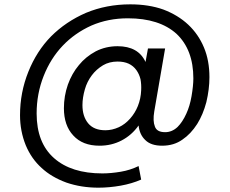

<svg xmlns="http://www.w3.org/2000/svg" viewBox="-20 -661 1053 880"><path d="M723.1 6.8Q671.9 6.8 646 -19Q619.6 -43.9 615.2 -85.9Q584 -41.5 537.1 -17.1Q491.2 6.8 436 6.8Q358.4 6.8 315.9 -40Q272.9 -85.9 272.9 -165Q272.9 -220.7 291 -272.9Q309.6 -324.7 341.8 -362.8Q372.6 -400.9 418.9 -425.8Q464.8 -449.2 519 -449.2Q613.8 -449.2 647 -377L658.2 -439H736.8L687 -149.9Q679.7 -106.4 689.9 -81.1Q698.7 -55.2 736.8 -55.2Q768.6 -55.2 793.9 -79.1Q816.9 -102.1 834 -140.1Q850.1 -174.8 857.9 -220.2Q866.2 -269 866.2 -301.8Q866.2 -433.1 789.1 -505.9Q710.4 -577.1 565.9 -577.1Q475.6 -577.1 398.9 -543.9Q322.3 -509.3 267.1 -451.2Q211.9 -393.1 180.2 -313Q147.9 -231.4 147.9 -141.1Q147.9 -6.3 228 64Q307.1 133.8 449.2 133.8Q488.3 133.8 534.2 126Q577.1 118.7 615.2 100.1L627 162.1Q584.5 180.7 533.2 189.9Q480.5 199.2 431.2 199.2Q352.1 199.2 284.2 175.8Q215.3 150.4 170.9 108.9Q124 66.9 98.1 4.9Q71.8 -60.1 71.8 -132.8Q71.8 -237.3 109.9 -332Q147.9 -426.8 213.9 -494.1Q281.7 -562 374 -602.1Q467.8 -641.1 577.1 -641.1Q662.1 -641.1 729 -617.2Q795.9 -591.8 842.8 -547.9Q889.6 -503.9 915 -442.9Q939.9 -383.3 939.9 -307.1Q939.9 -252.4 925.8 -192.9Q910.6 -135.7 883.8 -92.8Q854.5 -46.9 815.9 -21Q776.9 6.8 723.1 6.8ZM357.9 -179.2Q357.9 -127.9 383.8 -96.2Q410.2 -64 462.9 -64Q494.1 -64 524.9 -78.1Q553.2 -91.3 576.2 -117.2Q599.1 -143.1 611.8 -174.8Q625.5 -209 627 -247.1Q628.4 -273.9 624 -297.9Q618.2 -321.3 605 -339.8Q591.3 -358.9 569.8 -369.1Q548.3 -378.9 519 -378.9Q481 -378.9 452.1 -361.8Q420.9 -342.8 400.9 -315.9Q378.9 -286.6 369.1 -252Q357.9 -212.9 357.9 -179.2Z"/></svg>

Font: PoppinsZ
Style: Regular
Weight: 400
Designer: Ninad Kale (Devanagari), Jonny Pinhorn (Latin)
Foundry: Indian Type Foundry
Version: Version 3.002;FEAKit 1.0